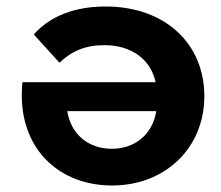

<svg xmlns="http://www.w3.org/2000/svg" viewBox="-20 -564 681 591"><path d="M461 -222C450 -152 397 -106 324 -106C251 -106 198 -152 187 -222ZM305 -544C209 -544 134 -514 84 -458L163 -371C201 -407 243 -425 301 -425C385 -425 444 -381 459 -311H49C48 -299 47 -282 47 -271C47 -99 167 7 325 7C488 7 609 -108 609 -268C609 -429 489 -544 305 -544Z"/></svg>

Font: Montserrat-Alt1
Style: Bold
Weight: 700
Designer: Differentunic
Foundry: Differentunic
Version: Version 7.222